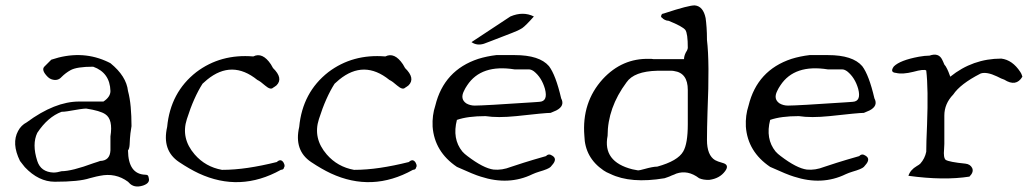

<svg xmlns="http://www.w3.org/2000/svg" viewBox="-20 -660 3838 711"><path d="M510 27Q476 38 457 16L454 13Q408 -21 350 -9Q342 -8 312 0Q273 13 183 13Q123 13 72 -41Q67 -47 62.5 -53Q58 -59 54 -64Q22 -129 47 -175Q58 -196 79 -207Q183 -284 273 -284H363Q389 -301 389 -323Q387 -391 325 -413Q264 -413 241 -400Q223 -390 208 -375Q193 -358 169 -367Q162 -370 157 -375Q132 -400 144 -413L170 -439Q277 -475 370 -435Q375 -433 380 -430.5Q385 -428 389 -426Q448 -378 454 -323Q461 -297 464 -264Q467 -231 467 -193Q465 -183 463 -166Q461 -149 460 -124Q459 -109 454 -103Q455 -15 518 -13Q527 -13 529 -8Q530 -4 530.5 -2.5Q531 -1 531 0Q536 18 510 27ZM118 -64Q131 -23 178 -21Q191 -21 208 -26Q246 -26 327 -56Q335 -58 341 -60.5Q347 -63 351 -64Q387 -65 389 -103V-155Q399 -218 370 -237Q351 -250 299 -258Q292 -258 275 -255.5Q258 -253 230 -248Q223 -247 218 -246.5Q213 -246 208 -246Q157 -227 118 -168Q98 -126 118 -64Z M1020 -31Q869 53 716 -18Q682 -34 643 -60Q579 -103 599 -190Q611 -318 707 -393Q797 -461 918 -451Q952 -468 983 -422Q985 -418 987 -415Q989 -412 991 -408Q1030 -370 1004 -344Q1001 -342 998 -339.5Q995 -337 991 -335Q982 -326 962 -343Q944 -359 933 -364Q839 -440 747 -365Q743 -361 738.5 -357.5Q734 -354 730 -350Q714 -325 699.5 -292.5Q685 -260 672 -219Q649 -148 701 -88Q741 -42 802 -31Q848 -31 898.5 -38.5Q949 -46 1005 -60Q1020 -74 1030 -58Q1034 -51 1034 -45Q1034 -45 1033 -42.5Q1032 -40 1030 -35Q1026 -31 1020 -31Z M1509 -31Q1358 53 1205 -18Q1171 -34 1132 -60Q1068 -103 1088 -190Q1100 -318 1196 -393Q1286 -461 1407 -451Q1441 -468 1472 -422Q1474 -418 1476 -415Q1478 -412 1480 -408Q1519 -370 1493 -344Q1490 -342 1487 -339.5Q1484 -337 1480 -335Q1471 -326 1451 -343Q1433 -359 1422 -364Q1328 -440 1236 -365Q1232 -361 1227.5 -357.5Q1223 -354 1219 -350Q1203 -325 1188.5 -292.5Q1174 -260 1161 -219Q1138 -148 1190 -88Q1230 -42 1291 -31Q1337 -31 1387.5 -38.5Q1438 -46 1494 -60Q1509 -74 1519 -58Q1523 -51 1523 -45Q1523 -45 1522 -42.5Q1521 -40 1519 -35Q1515 -31 1509 -31Z M1772 -498Q1746 -490 1726 -504L1870 -599Q1917 -619 1957 -599Q1927 -565 1914 -556Q1898 -546 1876 -538Q1827 -519 1801 -509Q1775 -499 1772 -498ZM1952 -15Q1864 28 1760 -6Q1736 -13 1672 -42Q1589 -98 1582 -191Q1580 -233 1592 -269Q1624 -400 1751 -442Q1767 -447 1784 -450.5Q1801 -454 1818 -456H1886Q1978 -456 2013 -415Q2038 -382 2058 -296Q2073 -268 2040 -251Q2031 -247 2019 -242Q1999 -242 1892 -230Q1823 -223 1778 -230Q1712 -230 1672 -216Q1654 -146 1692 -99Q1700 -90 1711 -82Q1770 -37 1808 -32Q1839 -29 1872 -42Q1923 -59 1955.5 -68.5Q1988 -78 2002 -82Q2012 -93 2026 -83Q2045 -71 2024 -48Q2022 -45 2019 -42Q2011 -34 1976 -24Q1963 -20 1952 -15ZM1707 -277Q1721 -269 1738 -269Q1772 -269 1950 -281Q1958 -282 1965 -282Q1972 -282 1978 -283Q2010 -285 1998 -331Q1986 -373 1957 -396Q1947 -403 1939 -403H1886Q1762 -423 1710 -344Q1703 -334 1698 -323Q1683 -293 1707 -277Z M2441 0Q2316 21 2240 -16Q2225 -22 2215 -29Q2146 -76 2144 -157Q2134 -281 2212 -367Q2284 -445 2385 -442Q2389 -442 2392.5 -442Q2396 -442 2400 -441H2513Q2513 -456 2524 -473Q2527 -479 2527 -483Q2527 -536 2518 -549Q2508 -562 2456 -583Q2449 -583 2442 -586.5Q2435 -590 2432 -594L2428 -597Q2428 -610 2438 -610L2441 -611Q2532 -641 2553 -640Q2584 -637 2593 -593Q2595 -579 2596.5 -558.5Q2598 -538 2598 -512Q2603 -471 2603.5 -404.5Q2604 -338 2600 -246Q2599 -215 2598.5 -188.5Q2598 -162 2598 -142Q2598 -85 2628 -67Q2637 -62 2655 -57Q2683 -50 2665 -26Q2645 1 2607 6Q2585 7 2569 0Q2527 -32 2484 -17Q2482 -16 2477.5 -14Q2473 -12 2467 -10Q2459 -6 2452.5 -4Q2446 -2 2441 0ZM2322 -33Q2327 -32 2332.5 -31Q2338 -30 2343 -29Q2348 -29 2366 -34Q2398 -43 2414 -43Q2490 -64 2510 -99Q2527 -128 2527 -200V-327Q2527 -390 2476 -397Q2472 -398 2466.5 -398Q2461 -398 2456 -398H2414Q2328 -396 2300 -355Q2230 -261 2230 -157Q2211 -61 2322 -33Z M3112 -15Q3024 28 2920 -6Q2896 -13 2832 -42Q2749 -98 2742 -191Q2740 -233 2752 -269Q2784 -400 2911 -442Q2927 -447 2944 -450.5Q2961 -454 2978 -456H3046Q3138 -456 3173 -415Q3198 -382 3218 -296Q3233 -268 3200 -251Q3191 -247 3179 -242Q3159 -242 3052 -230Q2983 -223 2938 -230Q2872 -230 2832 -216Q2814 -146 2852 -99Q2860 -90 2871 -82Q2930 -37 2968 -32Q2999 -29 3032 -42Q3083 -59 3115.5 -68.5Q3148 -78 3162 -82Q3172 -93 3186 -83Q3205 -71 3184 -48Q3182 -45 3179 -42Q3171 -34 3136 -24Q3123 -20 3112 -15ZM2867 -277Q2881 -269 2898 -269Q2932 -269 3110 -281Q3118 -282 3125 -282Q3132 -282 3138 -283Q3170 -285 3158 -331Q3146 -373 3117 -396Q3107 -403 3099 -403H3046Q2922 -423 2870 -344Q2863 -334 2858 -323Q2843 -293 2867 -277Z M3570 -6Q3475 9 3344 -9Q3351 -31 3375 -45Q3384 -50 3388 -54Q3405 -73 3410 -98Q3410 -131 3413 -198Q3418 -332 3410 -399Q3402 -405 3362 -394Q3322 -384 3298 -390Q3274 -392 3290 -414Q3313 -437 3383 -450Q3394 -452 3404 -453Q3414 -454 3422 -454Q3456 -466 3469 -439Q3471 -435 3473 -430.5Q3475 -426 3477 -421Q3482 -416 3487.5 -404.5Q3493 -393 3496 -384L3499 -376Q3582 -443 3688 -443Q3729 -438 3758 -394Q3762 -388 3763.5 -383.5Q3765 -379 3766 -376Q3743 -337 3699 -365Q3689 -368 3672 -377Q3634 -395 3612 -388Q3611 -387 3610 -387Q3536 -349 3510 -310Q3477 -276 3477 -232V-143Q3477 -136 3477 -127Q3477 -118 3476 -107Q3473 -76 3482 -68Q3495 -60 3555 -54Q3573 -52 3580 -38Q3587 -23 3570 -6Z"/></svg>

Font: New Tegomin
Style: Regular
Weight: 400
Designer: Kyosuke Nagai
Version: Version 1.000